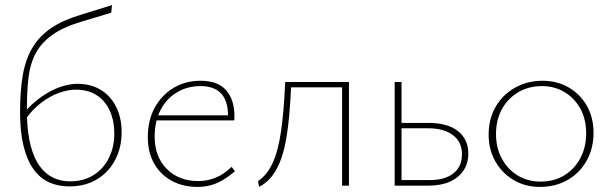

<svg xmlns="http://www.w3.org/2000/svg" viewBox="-20 -731 2404 756"><path d="M253 3Q209 3 173.5 -13Q138 -29 112.5 -64Q87 -99 73 -155Q59 -211 59 -290Q59 -374 70 -436.5Q81 -499 108.5 -544.5Q136 -590 183 -621.5Q230 -653 302 -674L421 -711L418 -681L305 -647Q230 -625 186.5 -594Q143 -563 121 -522Q99 -481 92.5 -427.5Q86 -374 86 -306Q86 -302 86 -297Q86 -292 86 -288V-276Q88 -206 101 -156.5Q114 -107 136.5 -76.5Q159 -46 189 -31.5Q219 -17 256 -17Q310 -17 349 -42Q388 -67 409 -109.5Q430 -152 430 -204Q430 -283 390 -330.5Q350 -378 278 -378Q247 -378 211.5 -365Q176 -352 142.5 -326.5Q109 -301 83 -265L71 -281Q91 -308 117.5 -330Q144 -352 172 -368Q200 -384 229.5 -392.5Q259 -401 285 -401Q338 -401 377 -377Q416 -353 437.5 -310Q459 -267 459 -209Q459 -165 444.5 -126Q430 -87 403 -58Q376 -29 338.5 -13Q301 3 253 3Z M758 5Q700 5 655.5 -19.5Q611 -44 586.5 -88Q562 -132 562 -190Q562 -258 589.5 -307.5Q617 -357 663.5 -385Q710 -413 770 -413Q838 -413 870.5 -375.5Q903 -338 903 -274Q903 -270 903 -265.5Q903 -261 902 -257H878V-274Q878 -334 850.5 -363Q823 -392 770 -392Q717 -392 676 -367Q635 -342 612 -297.5Q589 -253 589 -193Q589 -114 636.5 -66Q684 -18 761 -18Q795 -18 828 -31Q861 -44 892 -74L905 -57Q880 -35 855.5 -21Q831 -7 807 -1Q783 5 758 5ZM586 -257 591 -277H896V-257Z M1000 5 996 -18Q1031 -41 1053 -88Q1075 -135 1086.5 -213.5Q1098 -292 1103 -408H1127Q1124 -333 1118.5 -274Q1113 -215 1104 -169Q1095 -123 1080.5 -89Q1066 -55 1046.5 -32Q1027 -9 1000 5ZM1327 0V-408H1354V0ZM1117 -387V-408H1339V-387Z M1534 0V-408H1561V-22H1673Q1732 -22 1765.5 -48.5Q1799 -75 1799 -124Q1799 -172 1763.5 -199Q1728 -226 1665 -226H1553V-247H1668Q1705 -247 1734 -239Q1763 -231 1783 -215Q1803 -199 1813.5 -177Q1824 -155 1824 -127Q1824 -88 1805 -59.5Q1786 -31 1751 -15.5Q1716 0 1667 0Z M2106 5Q2048 5 2002.5 -22Q1957 -49 1930.5 -95.5Q1904 -142 1904 -201Q1904 -263 1931.5 -310.5Q1959 -358 2007.5 -385.5Q2056 -413 2116 -413Q2174 -413 2219.5 -386.5Q2265 -360 2291 -314Q2317 -268 2317 -208Q2317 -147 2290 -98.5Q2263 -50 2215 -22.5Q2167 5 2106 5ZM2108 -16Q2162 -16 2202.5 -41Q2243 -66 2265.5 -109Q2288 -152 2288 -206Q2288 -261 2265.5 -302.5Q2243 -344 2203.5 -368Q2164 -392 2114 -392Q2061 -392 2020 -367.5Q1979 -343 1956 -300.5Q1933 -258 1933 -203Q1933 -149 1956 -106.5Q1979 -64 2018.5 -40Q2058 -16 2108 -16Z"/></svg>

Font: Ysabeau Office Thin
Style: Regular
Weight: 250
Designer: Christian Thalmann (Catharsis Fonts)
Version: Version 2.001;gftools[0.9.30]; featfreeze: tnum,lnum,ss02